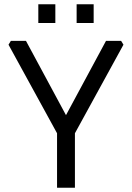

<svg xmlns="http://www.w3.org/2000/svg" viewBox="-20 -882 620 902"><path d="M20 -672 31 -690H102L290 -341L478 -690H549L560 -672L332 -256V0H248V-256ZM160 -774V-862H240V-774ZM340 -774V-862H420V-774Z"/></svg>

Font: Oxanium
Style: Regular
Weight: 400
Designer: Severin Meyer
Version: Version 1.001